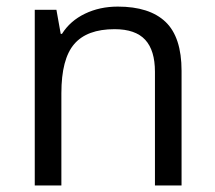

<svg xmlns="http://www.w3.org/2000/svg" viewBox="-20 -565 654 585"><path d="M452.1 0V-346.2Q452.1 -411.6 422.4 -443.8Q392.6 -476.1 329.1 -476.1Q245.1 -476.1 206.1 -430.7Q167 -385.3 167 -280.8V0H85.9V-535.2H151.9L165 -461.9H168.9Q193.8 -501.5 238.8 -523.2Q283.7 -544.9 338.9 -544.9Q435.5 -544.9 484.4 -498.3Q533.2 -451.7 533.2 -349.1V0Z"/></svg>

Font: f01525491
Style: Regular
Weight: 400
Foundry: Ascender Corporation
Version: Version 1.10